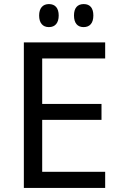

<svg xmlns="http://www.w3.org/2000/svg" viewBox="-20 -922 596 942"><path d="M220 -789C251 -789 268 -810 268 -846C268 -882 251 -902 220 -902C190 -902 172 -882 172 -846C172 -810 189 -789 220 -789ZM390 -789C421 -789 438 -809 438 -846C438 -882 422 -902 391 -902C360 -902 343 -883 343 -846C343 -809 360 -789 390 -789ZM97 0H496V-79H187V-334H478V-412H187V-635H496V-714H97Z"/></svg>

Font: Noto Sans Math
Style: Regular
Weight: 400
Designer: Monotype Design Team, Delve Withrington, Jeff Kellem
Foundry: Monotype Imaging Inc., Delve Fonts LLC
Version: Version 3.000